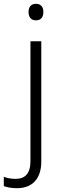

<svg xmlns="http://www.w3.org/2000/svg" viewBox="-72 -749 325 1009"><path d="M78 -686C78 -658 92 -642 117 -642C142 -642 156 -658 156 -686C156 -713 142 -729 117 -729C92 -729 78 -713 78 -686ZM17 240C98 240 145 190 145 100V-532H88V99C88 163 59 191 11 191C-12 191 -32 188 -52 180V229C-35 235 -13 240 17 240Z"/></svg>

Font: Noto Sans Sinhala UI Light
Style: Regular
Weight: 300
Designer: Jelle Bosma - Monotype Design Team
Foundry: Monotype Imaging Inc.
Version: Version 2.006